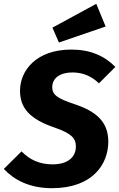

<svg xmlns="http://www.w3.org/2000/svg" viewBox="-36 -970 625 1007"><path d="M469 -950 239 -825 273 -747 518 -831ZM338 -710C153 -710 69 -599 69 -494C69 -402 122 -344 253 -300C335 -271 362 -247 362 -202C362 -143 316 -108 240 -108C170 -108 119 -133 77 -176L-16 -84C36 -28 117 17 236 17C453 17 532 -112 532 -227C532 -333 466 -387 354 -424C264 -454 238 -473 238 -513C238 -561 280 -590 343 -590C396 -590 441 -573 483 -533L569 -619C512 -677 438 -710 338 -710Z"/></svg>

Font: Fira Sans
Style: Bold Italic
Weight: 700
Italic angle: -8°
Designer: bBox Type GmbH & Carrois Corporate GbR & Edenspiekermann AG
Foundry: bBox Type GmbH & Carrois Corporate GbR & Edenspiekermann AG
Version: Version 4.301;PS 004.301;hotconv 1.0.88;makeotf.lib2.5.64775